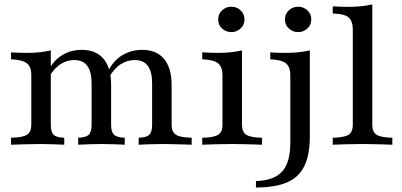

<svg xmlns="http://www.w3.org/2000/svg" viewBox="-20 -652 1812 865"><path d="M604.8 0V-31.5Q639.5 -32.3 652.4 -44.8Q665.3 -57.3 665.3 -89.5V-276.6Q665.3 -329 646 -355.2Q626.6 -381.5 587.1 -381.5Q553.2 -381.5 523.4 -362.5Q493.5 -343.5 470.2 -301.6L464.5 -326.6Q490.3 -379.8 531.5 -403.6Q572.6 -427.4 620.2 -427.4Q684.7 -427.4 719 -386.7Q753.2 -346 753.2 -268.5V-89.5Q753.2 -57.3 773 -44.8Q792.7 -32.3 843.5 -31.5V0Q831.5 -0.8 809.3 -1.2Q787.1 -1.6 761.3 -2.4Q735.5 -3.2 710.5 -3.2Q679.8 -3.2 650 -2Q620.2 -0.8 604.8 0ZM29.8 0V-31.5Q81.5 -32.3 101.2 -44.8Q121 -57.3 121 -89.5V-313.7Q121 -351.6 100.4 -367.3Q79.8 -383.1 29.8 -384.7V-416.1Q46 -415.3 63.3 -414.5Q80.6 -413.7 99.2 -413.7Q130.6 -413.7 157.7 -416.5Q184.7 -419.4 208.9 -425V-89.5Q208.9 -57.3 221.8 -44.8Q234.7 -32.3 269.4 -31.5V0Q249.2 -0.8 221.4 -2Q193.5 -3.2 163.7 -3.2Q129.8 -3.2 93.5 -2Q57.3 -0.8 29.8 0ZM332.3 0V-31.5Q366.9 -32.3 379.8 -44.8Q392.7 -57.3 392.7 -89.5V-276.6Q392.7 -329 373.4 -355.2Q354 -381.5 314.5 -381.5Q281.5 -381.5 253.2 -363.3Q225 -345.2 204 -310.5L204.8 -346Q225.8 -383.9 263.7 -405.6Q301.6 -427.4 348.4 -427.4Q412.9 -427.4 446.8 -386.7Q480.6 -346 480.6 -269.4V-89.5Q480.6 -57.3 494 -44.8Q507.3 -32.3 541.9 -31.5V0Q527.4 -0.8 497.2 -2Q466.9 -3.2 437.9 -3.2Q407.3 -3.2 377.4 -2Q347.6 -0.8 332.3 0Z M891.1 0V-31.5Q941.9 -32.3 962.1 -44.4Q982.3 -56.5 982.3 -89.5V-313.7Q982.3 -350 962.5 -366.5Q942.7 -383.1 891.1 -384.7V-416.1Q906.5 -415.3 924.2 -414.5Q941.9 -413.7 960.5 -413.7Q991.1 -413.7 1019 -416.5Q1046.8 -419.4 1070.2 -425V-89.5Q1070.2 -56.5 1090.3 -44.4Q1110.5 -32.3 1160.5 -31.5V0Q1148.4 -0.8 1126.2 -1.2Q1104 -1.6 1077.8 -2.4Q1051.6 -3.2 1025.8 -3.2Q987.9 -3.2 949.2 -2Q910.5 -0.8 891.1 0ZM1022.6 -507.3Q998.4 -507.3 980.6 -523.4Q962.9 -539.5 962.9 -564.5Q962.9 -589.5 980.6 -605.6Q998.4 -621.8 1022.6 -621.8Q1046 -621.8 1063.7 -605.6Q1081.5 -589.5 1081.5 -564.5Q1081.5 -539.5 1063.7 -523.4Q1046 -507.3 1022.6 -507.3Z M1133.1 192.7V163.7Q1214.5 161.3 1251.2 120.6Q1287.9 79.8 1287.9 -8.9V-313.7Q1287.9 -351.6 1267.3 -367.3Q1246.8 -383.1 1197.6 -384.7V-416.1Q1226.6 -413.7 1266.1 -413.7Q1329 -413.7 1375.8 -425V-36.3Q1375.8 45.2 1351.2 96Q1326.6 146.8 1273 169.8Q1219.4 192.7 1133.1 192.7ZM1323.4 -507.3Q1299.2 -507.3 1281.5 -523.4Q1263.7 -539.5 1263.7 -564.5Q1263.7 -589.5 1281.5 -605.6Q1299.2 -621.8 1323.4 -621.8Q1346.8 -621.8 1364.5 -605.6Q1382.3 -589.5 1382.3 -564.5Q1382.3 -539.5 1364.5 -523.4Q1346.8 -507.3 1323.4 -507.3Z M1479 0V-31.5Q1529.8 -32.3 1549.6 -44.4Q1569.4 -56.5 1569.4 -89.5V-520.2Q1569.4 -557.3 1550 -573.8Q1530.6 -590.3 1479 -591.1V-623.4Q1494.4 -622.6 1512.1 -621.8Q1529.8 -621 1547.6 -621Q1578.2 -621 1606 -623.8Q1633.9 -626.6 1657.3 -632.3V-89.5Q1657.3 -56.5 1677.4 -44.4Q1697.6 -32.3 1747.6 -31.5V0Q1735.5 -0.8 1713.3 -1.2Q1691.1 -1.6 1665.3 -2.4Q1639.5 -3.2 1613.7 -3.2Q1575 -3.2 1536.7 -2Q1498.4 -0.8 1479 0Z"/></svg>

Font: Playfair 12pt Medium
Style: Regular
Weight: 500
Designer: Claus Eggers Sørensen
Foundry: Claus Eggers Sørensen
Version: Version 2.000;gftools[0.9.28]